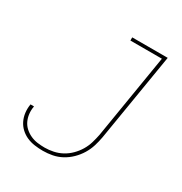

<svg xmlns="http://www.w3.org/2000/svg" viewBox="-173 -863 946 998"><g transform="rotate(30 300.0 -363.5)"><path d="M225 8Q200 8 175 4.5Q150 1 128.5 -8.5Q107 -18 89.5 -34Q72 -50 61.5 -71.5Q51 -93 48 -117.5Q45 -142 49 -167Q49 -168 49 -168.5Q49 -169 50 -169H70Q70 -169 70 -168.5Q70 -168 70 -167Q66 -145 68.5 -123Q71 -101 80 -82Q89 -63 104.5 -49Q120 -35 139.5 -26Q159 -17 180.5 -14Q202 -11 225 -11Q250 -11 276.5 -16.5Q303 -22 327 -35Q351 -48 371 -68Q391 -88 405 -111.5Q419 -135 426.5 -160.5Q434 -186 439 -211L522 -716H333V-735H546L459 -208Q454 -180 445.5 -152.5Q437 -125 421.5 -99.5Q406 -74 384 -52.5Q362 -31 336 -17Q310 -3 281.5 2.5Q253 8 225 8Z"/></g></svg>

Font: Iosevka Curly Slab ThExObl
Style: Regular
Weight: 100
Width: 7
Italic angle: -9°
Monospace: yes
Designer: Belleve Invis
Foundry: Belleve Invis
Version: Version 11.1.0; ttfautohint (v1.8.3)